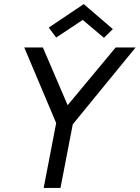

<svg xmlns="http://www.w3.org/2000/svg" viewBox="-20 -920 684 940"><path d="M98.8 0ZM643.8 -687.5H546.2L311.2 -405L190 -687.5H98.8L255 -317.5L193.8 0H276.2L336.2 -311.2ZM488.8 -735 385 -822.5 255 -736.2 218.8 -785 390 -900 532.5 -777.5Z"/></svg>

Font: Cambay
Style: Italic
Weight: 400
Italic angle: -11°
Designer: Pooja Saxena
Foundry: Pooja Saxena
Version: Version 1.019;PS 001.019;hotconv 1.0.70;makeotf.lib2.5.58329